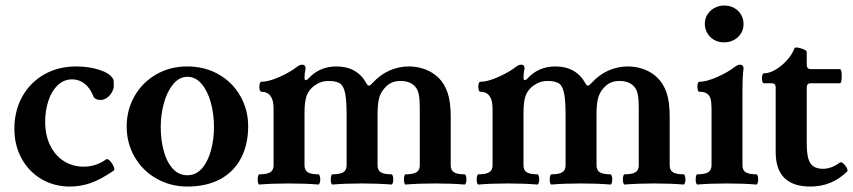

<svg xmlns="http://www.w3.org/2000/svg" viewBox="-20 -666 3097 697"><path d="M32.2 -198.7Q32.2 -263.2 60.5 -314.7Q88.9 -366.2 139.9 -395.5Q190.9 -424.8 256.8 -424.8Q301.3 -424.8 339.6 -412.8Q377.9 -400.9 390.1 -380.4Q392.1 -377.4 392.6 -371.8Q393.1 -366.2 393.1 -354.5Q393.1 -343.3 386.2 -331.1Q379.4 -318.8 368.4 -311Q357.4 -303.2 346.2 -303.2Q324.2 -303.2 318.8 -316.9Q306.6 -347.2 286.9 -362.5Q267.1 -377.9 242.2 -377.9Q211.4 -377.9 189.2 -356.4Q167 -335 155.5 -299.6Q144 -264.2 144 -224.1Q144 -174.8 162.4 -137.7Q180.7 -100.6 212.4 -80.8Q244.1 -61 283.2 -61Q328.6 -61 365.2 -87.4Q369.6 -90.8 376.7 -84.5Q383.8 -78.1 389.4 -68.1Q395 -58.1 395 -51.8Q395 -48.3 393.1 -46.9Q348.6 -16.1 311.3 -2.4Q273.9 11.2 233.9 11.2Q176.8 11.2 130.9 -15.6Q85 -42.5 58.6 -90.3Q32.2 -138.2 32.2 -198.7Z M439.9 -207Q439.9 -266.6 468 -316.4Q496.1 -366.2 546.4 -395.5Q596.7 -424.8 659.7 -424.8Q724.1 -424.8 774.7 -395.5Q825.2 -366.2 853 -316.4Q880.9 -266.6 880.9 -208Q880.9 -140.6 854.5 -91.1Q828.1 -41.5 778.6 -15.1Q729 11.2 660.6 11.2Q599.6 11.2 549.1 -17.1Q498.5 -45.4 469.2 -95.5Q439.9 -145.5 439.9 -207ZM756.8 -205.1Q756.8 -251.5 745.4 -293.5Q733.9 -335.4 711.9 -361.3Q689.9 -387.2 660.6 -387.2Q630.4 -387.2 608.2 -359.9Q585.9 -332.5 574.7 -290.5Q563.5 -248.5 563.5 -205.1Q563.5 -157.7 574.5 -117.7Q585.4 -77.6 607.2 -53.7Q628.9 -29.8 659.7 -29.8Q692.4 -29.8 714.1 -55.7Q735.8 -81.5 746.3 -121.6Q756.8 -161.6 756.8 -205.1Z M1673.3 -14.6Q1673.3 -7.3 1671.4 -1.7Q1669.4 3.9 1666.5 3.9Q1619.1 0 1559.6 0Q1500 0 1452.6 3.9Q1449.7 3.9 1448 -1.5Q1446.3 -6.8 1446.3 -14.6Q1446.3 -22.5 1448 -27.8Q1449.7 -33.2 1452.6 -33.2Q1479 -33.2 1491.5 -40.5Q1503.9 -47.9 1503.9 -65.9V-268.6Q1503.9 -303.2 1501 -319.6Q1498 -335.9 1491.7 -345.7Q1474.1 -372.1 1433.6 -372.1Q1413.6 -372.1 1399.2 -364.7Q1384.8 -357.4 1372.1 -341.3Q1360.8 -327.6 1355.7 -307.4Q1350.6 -287.1 1350.6 -248.5V-65.9Q1350.6 -47.9 1362.5 -40.5Q1374.5 -33.2 1400.9 -33.2Q1403.8 -33.2 1405.8 -27.6Q1407.7 -22 1407.7 -14.6Q1407.7 -7.3 1405.8 -1.7Q1403.8 3.9 1400.9 3.9Q1353.5 0 1293.9 0Q1234.4 0 1187 3.9Q1184.1 3.9 1182.4 -1.5Q1180.7 -6.8 1180.7 -14.6Q1180.7 -22.5 1182.4 -27.8Q1184.1 -33.2 1187 -33.2Q1213.4 -33.2 1225.8 -40.5Q1238.3 -47.9 1238.3 -65.9V-246.6Q1238.3 -299.3 1233.4 -324.7Q1228.5 -350.1 1218.3 -359.9Q1204.6 -372.1 1174.3 -372.1Q1158.2 -372.1 1145.8 -367.9Q1133.3 -363.8 1120.6 -354.5Q1102.1 -340.8 1093.8 -320.1Q1085.4 -299.3 1085.4 -255.9V-65.9Q1085.4 -47.9 1097.4 -40.5Q1109.4 -33.2 1135.7 -33.2Q1138.7 -33.2 1140.6 -27.6Q1142.6 -22 1142.6 -14.6Q1142.6 -7.3 1140.6 -1.7Q1138.7 3.9 1135.7 3.9Q1088.4 0 1028.8 0Q969.2 0 921.9 3.9Q918.9 3.9 917.2 -1.5Q915.5 -6.8 915.5 -14.6Q915.5 -22.5 917.2 -27.8Q918.9 -33.2 921.9 -33.2Q948.2 -33.2 960.7 -40.5Q973.1 -47.9 973.1 -65.9V-272Q973.1 -333 928.2 -333Q925.3 -333 923.3 -338.4Q921.4 -343.8 921.4 -351.1Q921.4 -358.4 923.3 -363.8Q925.3 -369.1 928.2 -369.1Q955.1 -369.1 994.4 -386.7Q1033.7 -404.3 1056.6 -422.4Q1063 -427.2 1067.4 -429.2Q1071.8 -431.2 1077.1 -431.2Q1083 -431.2 1086.2 -427.7Q1089.4 -424.3 1089.4 -418Q1085.4 -399.4 1085.4 -384.8Q1085.4 -376 1089.4 -375Q1093.8 -375 1098.6 -379.9Q1139.2 -424.8 1201.2 -424.8Q1276.9 -424.8 1310.5 -362.8Q1314.9 -355 1318.4 -355Q1323.7 -355 1331.5 -363.8Q1359.4 -394.5 1393.3 -409.7Q1427.2 -424.8 1464.4 -424.8Q1494.1 -424.8 1522 -414.8Q1549.8 -404.8 1571.8 -383.8Q1593.3 -362.8 1604.7 -329.8Q1616.2 -296.9 1616.2 -241.7V-65.9Q1616.2 -47.9 1628.2 -40.5Q1640.1 -33.2 1666.5 -33.2Q1669.4 -33.2 1671.4 -27.6Q1673.3 -22 1673.3 -14.6Z M2468.3 -14.6Q2468.3 -7.3 2466.3 -1.7Q2464.4 3.9 2461.4 3.9Q2414.1 0 2354.5 0Q2294.9 0 2247.6 3.9Q2244.6 3.9 2242.9 -1.5Q2241.2 -6.8 2241.2 -14.6Q2241.2 -22.5 2242.9 -27.8Q2244.6 -33.2 2247.6 -33.2Q2273.9 -33.2 2286.4 -40.5Q2298.8 -47.9 2298.8 -65.9V-268.6Q2298.8 -303.2 2295.9 -319.6Q2293 -335.9 2286.6 -345.7Q2269 -372.1 2228.5 -372.1Q2208.5 -372.1 2194.1 -364.7Q2179.7 -357.4 2167 -341.3Q2155.8 -327.6 2150.6 -307.4Q2145.5 -287.1 2145.5 -248.5V-65.9Q2145.5 -47.9 2157.5 -40.5Q2169.4 -33.2 2195.8 -33.2Q2198.7 -33.2 2200.7 -27.6Q2202.6 -22 2202.6 -14.6Q2202.6 -7.3 2200.7 -1.7Q2198.7 3.9 2195.8 3.9Q2148.4 0 2088.9 0Q2029.3 0 1981.9 3.9Q1979 3.9 1977.3 -1.5Q1975.6 -6.8 1975.6 -14.6Q1975.6 -22.5 1977.3 -27.8Q1979 -33.2 1981.9 -33.2Q2008.3 -33.2 2020.8 -40.5Q2033.2 -47.9 2033.2 -65.9V-246.6Q2033.2 -299.3 2028.3 -324.7Q2023.4 -350.1 2013.2 -359.9Q1999.5 -372.1 1969.2 -372.1Q1953.1 -372.1 1940.7 -367.9Q1928.2 -363.8 1915.5 -354.5Q1897 -340.8 1888.7 -320.1Q1880.4 -299.3 1880.4 -255.9V-65.9Q1880.4 -47.9 1892.3 -40.5Q1904.3 -33.2 1930.7 -33.2Q1933.6 -33.2 1935.5 -27.6Q1937.5 -22 1937.5 -14.6Q1937.5 -7.3 1935.5 -1.7Q1933.6 3.9 1930.7 3.9Q1883.3 0 1823.7 0Q1764.2 0 1716.8 3.9Q1713.9 3.9 1712.2 -1.5Q1710.4 -6.8 1710.4 -14.6Q1710.4 -22.5 1712.2 -27.8Q1713.9 -33.2 1716.8 -33.2Q1743.2 -33.2 1755.6 -40.5Q1768.1 -47.9 1768.1 -65.9V-272Q1768.1 -333 1723.1 -333Q1720.2 -333 1718.3 -338.4Q1716.3 -343.8 1716.3 -351.1Q1716.3 -358.4 1718.3 -363.8Q1720.2 -369.1 1723.1 -369.1Q1750 -369.1 1789.3 -386.7Q1828.6 -404.3 1851.6 -422.4Q1857.9 -427.2 1862.3 -429.2Q1866.7 -431.2 1872.1 -431.2Q1877.9 -431.2 1881.1 -427.7Q1884.3 -424.3 1884.3 -418Q1880.4 -399.4 1880.4 -384.8Q1880.4 -376 1884.3 -375Q1888.7 -375 1893.6 -379.9Q1934.1 -424.8 1996.1 -424.8Q2071.8 -424.8 2105.5 -362.8Q2109.9 -355 2113.3 -355Q2118.7 -355 2126.5 -363.8Q2154.3 -394.5 2188.2 -409.7Q2222.2 -424.8 2259.3 -424.8Q2289.1 -424.8 2316.9 -414.8Q2344.7 -404.8 2366.7 -383.8Q2388.2 -362.8 2399.7 -329.8Q2411.1 -296.9 2411.1 -241.7V-65.9Q2411.1 -47.9 2423.1 -40.5Q2435.1 -33.2 2461.4 -33.2Q2464.4 -33.2 2466.3 -27.6Q2468.3 -22 2468.3 -14.6Z M2538.6 -579.1Q2538.6 -599.1 2548.8 -614.5Q2559.1 -629.9 2575.2 -637.9Q2591.3 -646 2608.4 -646Q2629.9 -646 2646 -636.7Q2662.1 -627.4 2670.7 -612.1Q2679.2 -596.7 2679.2 -579.1Q2679.2 -558.1 2668.9 -543Q2658.7 -527.8 2642.6 -520Q2626.5 -512.2 2608.4 -512.2Q2587.4 -512.2 2571.5 -521.7Q2555.7 -531.2 2547.1 -546.6Q2538.6 -562 2538.6 -579.1ZM2732.4 -14.6Q2732.4 -7.3 2730.5 -1.7Q2728.5 3.9 2725.6 3.9Q2678.2 0 2618.7 0Q2559.1 0 2511.7 3.9Q2508.8 3.9 2507.1 -1.5Q2505.4 -6.8 2505.4 -14.6Q2505.4 -22.5 2507.1 -27.8Q2508.8 -33.2 2511.7 -33.2Q2538.1 -33.2 2550.5 -40.5Q2563 -47.9 2563 -65.9V-272Q2563 -293.9 2559.6 -306.9Q2556.2 -319.8 2546.4 -326.4Q2536.6 -333 2518.1 -333Q2515.1 -333 2513.4 -338.4Q2511.7 -343.8 2511.7 -351.1Q2511.7 -358.9 2513.4 -364Q2515.1 -369.1 2518.1 -369.1Q2544.9 -369.1 2584.2 -386.7Q2623.5 -404.3 2646.5 -422.4Q2652.8 -427.2 2657.2 -429.2Q2661.6 -431.2 2667 -431.2Q2672.9 -431.2 2676 -427.7Q2679.2 -424.3 2679.2 -418Q2676.8 -397.9 2676 -379.2Q2675.3 -360.4 2675.3 -333V-65.9Q2675.3 -47.9 2687.3 -40.5Q2699.2 -33.2 2725.6 -33.2Q2728.5 -33.2 2730.5 -27.6Q2732.4 -22 2732.4 -14.6Z M2795.9 -113.8V-349.1Q2795.9 -363.8 2780.8 -363.8H2753.9Q2746.1 -363.8 2746.1 -381.8Q2746.1 -399.9 2753.9 -399.9Q2773.4 -399.9 2795.9 -413.3Q2818.4 -426.8 2837.2 -447.8Q2856 -468.8 2863.8 -490.2Q2865.7 -493.7 2871.1 -493.7Q2875 -493.7 2884.8 -491.2Q2896.5 -487.8 2902.6 -484.4Q2908.7 -481 2908.7 -476.1V-430.2Q2908.7 -415 2923.8 -415H3028.8Q3035.6 -415 3035.6 -389.6Q3035.6 -363.8 3028.8 -363.8H2923.8Q2908.7 -363.8 2908.7 -349.1V-146Q2908.7 -112.8 2913.6 -93Q2918.5 -73.2 2931.4 -63.2Q2944.3 -53.2 2967.8 -53.2Q2997.6 -53.2 3028.8 -75.7Q3031.2 -77.1 3032.2 -77.1Q3038.6 -77.1 3047.6 -65.9Q3056.6 -54.7 3056.6 -47.4Q3056.6 -44.9 3055.7 -43.9Q3000.5 11.2 2921.9 11.2Q2795.9 11.2 2795.9 -113.8Z"/></svg>

Font: JuniusX
Style: Bold
Weight: 700
Designer: Peter S. Baker
Foundry: Briery Creek Software
Version: Version 1.004